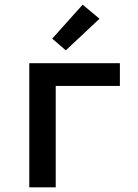

<svg xmlns="http://www.w3.org/2000/svg" viewBox="-20 -800 590 820"><path d="M105 0V-530H492V-433H218V0ZM261 -585 203 -635 333 -780 405 -720Z"/></svg>

Font: Lode Term
Style: Bold
Weight: 700
Monospace: yes
Designer: Belleve Invis
Foundry: Belleve Invis
Version: Version 29.2.0